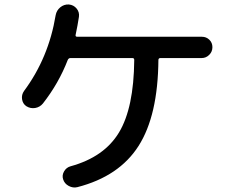

<svg xmlns="http://www.w3.org/2000/svg" viewBox="-20 -808 1040 854"><path d="M877.9 -644.5Q897.5 -644.5 911.1 -631.3Q924.8 -618.2 924.8 -598.1Q924.8 -578.1 910.6 -564Q896.5 -549.8 877 -549.8H693.4Q685.5 -549.8 684.6 -542Q682.6 -293.9 596.2 -158.7Q509.8 -23.4 324.2 24.4Q304.7 29.3 285.6 19Q266.6 8.8 260.7 -10.7Q254.9 -28.3 265.1 -45.9Q275.4 -63.5 293.9 -68.4Q443.4 -109.4 509.3 -218.8Q575.2 -328.1 577.1 -541Q577.1 -549.8 569.3 -549.8H293Q285.2 -549.8 281.2 -541Q241.2 -437.5 170.9 -347.7Q157.2 -331.1 136.2 -327.6Q115.2 -324.2 96.7 -335.9Q81.1 -346.7 78.1 -366.7Q75.2 -386.7 86.9 -403.3Q196.3 -550.8 227.5 -740.2Q231.4 -761.7 248 -775.4Q264.6 -789.1 286.1 -788.1Q307.6 -786.1 320.8 -770Q334 -753.9 331.1 -733.4Q325.2 -694.3 316.4 -653.3Q314.5 -645.5 322.3 -644.5Z"/></svg>

Font: Rounded Mgen+ 1m medium
Style: Regular
Weight: 500
Designer: [Source Han Sans]
Ryoko NISHIZUKA  (kana & ideographs); Paul D. Hunt (Latin, Greek & Cyrillic); Wenlong ZHANG  (bopomofo
Version: Version 1.059.20150602